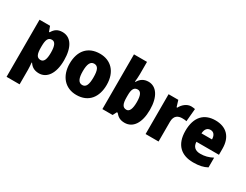

<svg xmlns="http://www.w3.org/2000/svg" viewBox="-91 -1415 2960 2309"><g transform="rotate(30 1388.5 -260.0)"><path d="M376 -563C309 -563 271 -535 241 -483H232L206 -553H60V240H241V37C241 4 238 -26 235 -60H241C267 -20 306 10 374 10C483 10 560 -92 560 -277C560 -459 491 -563 376 -563ZM311 -419C354 -419 377 -377 377 -277C377 -180 355 -139 311 -139C258 -139 241 -183 241 -271V-292C242 -379 259 -419 311 -419Z M1152 -278C1152 -461 1046 -563 897 -563C728 -563 637 -452 637 -278C637 -107 735 10 894 10C1065 10 1152 -109 1152 -278ZM820 -277C820 -375 843 -424 895 -424C950 -424 969 -375 969 -278C969 -180 950 -129 896 -129C842 -129 820 -181 820 -277Z M1433 -588V-760H1252V0H1394L1422 -54H1433C1465 -16 1497 10 1564 10C1678 10 1752 -93 1752 -278C1752 -460 1678 -563 1570 -563C1504 -563 1461 -531 1433 -482H1426C1430 -520 1433 -556 1433 -588ZM1504 -417C1548 -417 1569 -371 1569 -280C1569 -185 1547 -137 1505 -137C1452 -137 1433 -178 1433 -269V-298C1433 -380 1454 -417 1504 -417Z M2162 -563C2102 -563 2049 -516 2023 -465H2014L1987 -553H1852V0H2032V-274C2032 -364 2087 -385 2141 -385C2170 -385 2187 -383 2200 -379L2216 -557C2201 -560 2180 -563 2162 -563Z M2499 -563C2344 -563 2247 -467 2247 -273C2247 -81 2351 10 2516 10C2600 10 2656 -3 2708 -31V-166C2650 -136 2601 -123 2539 -123C2466 -123 2430 -161 2428 -225H2741V-310C2741 -476 2649 -563 2499 -563ZM2505 -434C2550 -434 2575 -400 2576 -343H2430C2434 -408 2464 -434 2505 -434Z"/></g></svg>

Font: Noto Sans Arabic UI SmCn Bk
Style: Regular
Weight: 900
Width: 4
Designer: Monotype Design Team, Nadine Chahine and Nizar Qandah
Foundry: Monotype Imaging Inc.
Version: Version 2.010